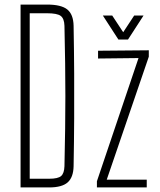

<svg xmlns="http://www.w3.org/2000/svg" viewBox="-20 -820 701 840"><path d="M70 0V-800H186Q248 -800 274.5 -778.5Q301 -757 302 -707Q304 -597 304.5 -498.5Q305 -400 304.5 -301.5Q304 -203 302 -93Q301 -44 276 -22Q251 0 195 0ZM110 -38H195Q234 -38 247.5 -50Q261 -62 262 -93Q264 -183 265 -257Q266 -331 266 -400Q266 -469 265 -543Q264 -617 262 -707Q261 -739 245.5 -750.5Q230 -762 186 -762H110ZM404 0V-27L586 -566L409 -564V-598L631 -600V-572L447 -34H622V0ZM430 -752H471L519 -679L567 -752H608L540 -647H498Z"/></svg>

Font: Big Shoulders Text Thin
Style: Regular
Weight: 100
Designer: Patric King
Foundry: XO Type Co
Version: Version 1.000; ttfautohint (v1.8.2)